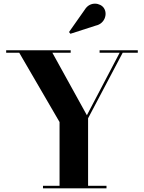

<svg xmlns="http://www.w3.org/2000/svg" viewBox="-20 -1023 784 1043"><path d="M500.5 -884C548.5 -894 566 -947 544.5 -979C526.5 -1007 469.5 -1018 440.5 -970.5L355 -849L362.5 -839.5ZM213.5 -13.5V0H558.5V-13.5H458.5V-380.5L646.5 -736.5H728.5V-750H521V-736.5H630L452 -397L264.5 -736.5H364V-750H13.5V-736.5H84.5L303.5 -360V-13.5Z"/></svg>

Font: Bodoni* 16pt
Style: Bold
Weight: 700
Version: Version 2.3